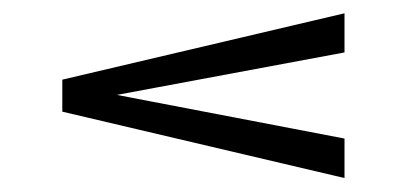

<svg xmlns="http://www.w3.org/2000/svg" viewBox="-20 -388 598 282"><path d="M71.5 -224V-271L486 -368.5V-311L97.5 -238.5V-259L486 -184.5V-126.5Z"/></svg>

Font: Newsreader 60pt ExtraBold
Style: Regular
Weight: 800
Designer: Hugues Gentile
Foundry: Production Type
Version: Version 1.003